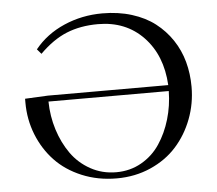

<svg xmlns="http://www.w3.org/2000/svg" viewBox="-51 -768 941 833"><g transform="rotate(-5 419.0 -351.5)"><path d="M58.1 -354V-371.1L158.2 -376H682.1Q674.8 -506.8 598.4 -586.4Q522 -666 400.9 -666Q324.7 -666 264.2 -641.4Q203.6 -616.7 146 -559.1L127.9 -580.1Q178.2 -642.6 256.6 -676.8Q335 -710.9 423.8 -710.9Q493.7 -710.9 552.2 -692.6Q610.8 -674.3 652.8 -641.8Q694.8 -609.4 724.4 -565.2Q753.9 -521 768.1 -469Q782.2 -417 782.2 -359.9Q782.2 -286.6 756.8 -220Q731.4 -153.3 686 -102.8Q640.6 -52.2 572.8 -22.2Q504.9 7.8 424.8 7.8Q342.8 7.8 273.2 -21.2Q203.6 -50.3 157 -99.6Q110.4 -148.9 84.2 -214.8Q58.1 -280.8 58.1 -354ZM158.2 -350.1Q159.2 -286.1 177.7 -227.3Q196.3 -168.5 229.2 -121.8Q262.2 -75.2 313 -47.1Q363.8 -19 424.8 -19Q485.4 -19 534.7 -47.1Q584 -75.2 615.2 -122.1Q646.5 -168.9 663.8 -227.5Q681.2 -286.1 682.1 -350.1Z"/></g></svg>

Font: Dehuti
Style: Bold
Weight: 700
Version: Version 1.2